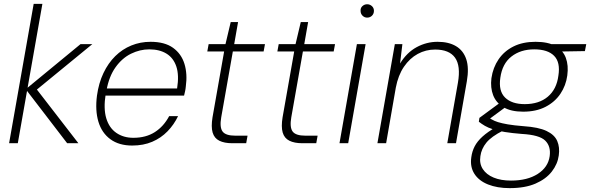

<svg xmlns="http://www.w3.org/2000/svg" viewBox="-20 -740 3049 992"><path d="M327 0 113 -279 396 -512H457L152 -262L157 -295L385 0ZM27 0 154 -720H199L72 0Z M663 12Q595 12 550.5 -20.5Q506 -53 488.5 -111Q471 -169 481 -246Q490 -311 514.5 -362.5Q539 -414 575.5 -450Q612 -486 658.5 -505Q705 -524 758 -524Q831 -524 874 -493Q917 -462 933 -410Q949 -358 940 -293Q939 -281 936.5 -269.5Q934 -258 931 -246H512L519 -283H895Q906 -352 891 -396.5Q876 -441 840 -463Q804 -485 751 -485Q703 -485 657 -462.5Q611 -440 577 -392.5Q543 -345 530 -272L526 -254Q514 -179 529 -129Q544 -79 581 -53.5Q618 -28 669 -28Q734 -28 780 -57.5Q826 -87 854 -140H900Q879 -96 845.5 -61.5Q812 -27 766.5 -7.5Q721 12 663 12Z M1180 0Q1139 0 1113 -13Q1087 -26 1078.5 -55.5Q1070 -85 1078 -134L1138 -474H1051L1058 -512H1145L1172 -626H1210L1190 -512H1349L1342 -474H1183L1123 -134Q1114 -82 1130 -60.5Q1146 -39 1196 -39H1259L1252 0Z M1542 0Q1501 0 1475 -13Q1449 -26 1440.5 -55.5Q1432 -85 1440 -134L1500 -474H1413L1420 -512H1507L1534 -626H1572L1552 -512H1711L1704 -474H1545L1485 -134Q1476 -82 1492 -60.5Q1508 -39 1558 -39H1621L1614 0Z M1734 0 1824 -512H1869L1779 0ZM1877 -649Q1863 -649 1853 -659Q1843 -669 1843 -684Q1842 -699 1852.5 -708.5Q1863 -718 1877 -718Q1891 -718 1901.5 -708.5Q1912 -699 1912 -684Q1912 -669 1902 -659Q1892 -649 1877 -649Z M1930 0 2020 -512H2059L2047 -412Q2082 -469 2133 -496.5Q2184 -524 2241 -524Q2298 -524 2336 -501.5Q2374 -479 2389 -434Q2404 -389 2392 -320L2336 0H2291L2346 -313Q2361 -400 2331 -442Q2301 -484 2228 -484Q2180 -484 2138.5 -461.5Q2097 -439 2067 -395Q2037 -351 2025 -287L1975 0Z M2613 232Q2549 232 2501.5 213Q2454 194 2431 158Q2408 122 2415 73Q2419 42 2432.5 16Q2446 -10 2473 -34.5Q2500 -59 2544 -84L2579 -65Q2519 -35 2493 -3Q2467 29 2462 67Q2456 105 2474.5 133.5Q2493 162 2530.5 177.5Q2568 193 2620 193Q2705 193 2758.5 158.5Q2812 124 2820 67Q2827 16 2797 -13.5Q2767 -43 2676 -48Q2625 -52 2588.5 -58Q2552 -64 2527 -72Q2502 -80 2485 -90Q2468 -100 2454 -111L2457 -131L2563 -209L2602 -194L2492 -113L2496 -137Q2509 -130 2521.5 -122.5Q2534 -115 2553 -109Q2572 -103 2603.5 -97.5Q2635 -92 2686 -88Q2762 -83 2803.5 -63.5Q2845 -44 2859 -11.5Q2873 21 2867 63Q2861 108 2831 146.5Q2801 185 2747 208.5Q2693 232 2613 232ZM2683 -163Q2620 -163 2581.5 -186Q2543 -209 2528 -248Q2513 -287 2519 -336Q2527 -391 2556 -433.5Q2585 -476 2633 -500Q2681 -524 2747 -524Q2812 -524 2850.5 -502Q2889 -480 2903.5 -441Q2918 -402 2911 -350Q2904 -298 2875.5 -255.5Q2847 -213 2798.5 -188Q2750 -163 2683 -163ZM2691 -202Q2765 -202 2810.5 -240.5Q2856 -279 2865 -349Q2876 -418 2843 -451.5Q2810 -485 2740 -485Q2670 -485 2622.5 -448Q2575 -411 2565 -338Q2555 -270 2589.5 -236Q2624 -202 2691 -202ZM2827 -473 2818 -512H3009L3002 -476Z"/></svg>

Font: DM Sans 12pt ExtraLight
Style: Italic
Weight: 250
Italic angle: -10°
Version: Version 4.004;gftools[0.9.30]